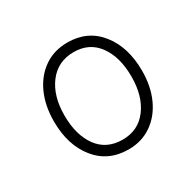

<svg xmlns="http://www.w3.org/2000/svg" viewBox="-94 -614 599 587"><g transform="rotate(-30 205.5 -320.5)"><path d="M206 -132Q134 -132 92 -184.5Q50 -237 50 -320Q50 -376 69.5 -418.5Q89 -461 124 -485Q159 -509 206 -509Q277 -509 319 -456.5Q361 -404 361 -320Q361 -265 341.5 -222.5Q322 -180 287 -156Q252 -132 206 -132ZM205 -167Q260 -167 292 -209.5Q324 -252 324 -321Q324 -390 293.5 -432Q263 -474 208 -474Q152 -474 119.5 -431.5Q87 -389 87 -320Q87 -251 117.5 -209Q148 -167 205 -167Z"/></g></svg>

Font: Noto Sans Devanagari ExtraCondensed ExtraLight
Style: Regular
Weight: 200
Width: 2
Designer: Jelle Bosma - Monotype Design Team
Foundry: Monotype Imaging Inc.
Version: Version 2.004; ttfautohint (v1.8.4.7-5d5b)